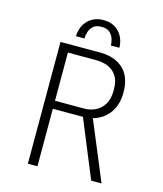

<svg xmlns="http://www.w3.org/2000/svg" viewBox="-127 -973 904 1066"><g transform="rotate(15 325.0 -439.5)"><path d="M135 0V-700H364.5Q389 -700 414.5 -695Q440 -690 463.5 -677.8Q487 -665.5 505.5 -645Q524 -624.5 534.8 -593.2Q545.5 -562 545.5 -519Q545.5 -478 534.8 -446.8Q524 -415.5 505.5 -393.2Q487 -371 464 -357.2Q441 -343.5 416.5 -337Q392 -330.5 369 -330.5H190V0ZM499 0 355.5 -348.5 411 -354.5 558.5 0ZM190 -376.5H358.5Q391 -376.5 421.2 -390.5Q451.5 -404.5 470.8 -435.8Q490 -467 490 -518.5Q490 -572 469.5 -601.2Q449 -630.5 418 -642Q387 -653.5 354.5 -653.5H190ZM335.5 -879Q368 -879 391.2 -867.8Q414.5 -856.5 429.5 -838.2Q444.5 -820 451.8 -798Q459 -776 459 -753H410.5Q410.5 -768 404.8 -788.5Q399 -809 382.8 -824.5Q366.5 -840 334.5 -840Q302 -840 285.8 -824.5Q269.5 -809 264 -788.5Q258.5 -768 258.5 -753H210Q210 -776 217.5 -798Q225 -820 240.5 -838.2Q256 -856.5 279.5 -867.8Q303 -879 335.5 -879Z"/></g></svg>

Font: Trispace Thin ExtraLight
Style: Regular
Weight: 250
Version: Version 1.210